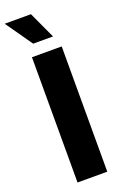

<svg xmlns="http://www.w3.org/2000/svg" viewBox="-201 -999 663 1048"><g transform="rotate(-20 130.5 -475.0)"><path d="M228 -727.5V0H55.2V-727.5ZM86.9 -794.9 -22 -950.2H130.4L202.1 -794.9Z"/></g></svg>

Font: Inter 17pt ExtraBold
Style: Regular
Weight: 800
Version: Version 4.001;git-66647c0bb